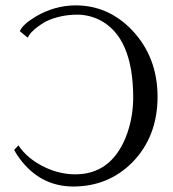

<svg xmlns="http://www.w3.org/2000/svg" viewBox="-20 -678 639 708"><path d="M82 -539.1 53.2 -563Q62.5 -586.9 110.4 -616.2Q180.2 -657.7 258.8 -658.2Q379.4 -658.2 466.8 -566.9Q560.5 -468.3 561 -321.8Q561 -173.8 467.3 -78.6Q379.4 9.3 251 9.8Q128.4 9.8 51.8 -94.2Q40.5 -109.4 32.2 -125L47.9 -142.1Q81.1 -91.3 148.9 -59.6Q202.1 -35.2 257.8 -35.2Q386.7 -35.2 442.4 -168.5Q470.7 -237.8 471.2 -316.9Q471.2 -542.5 346.2 -605Q308.1 -623.5 266.1 -624Q227.1 -624 193.6 -615Q160.2 -606 140.6 -594Q121.1 -582 106.9 -569.6Q92.8 -557.1 87.4 -547.9Z"/></svg>

Font: Linux Biolinum O
Style: Regular
Weight: 400
Designer: Philipp H. Poll
Foundry: Philipp H. Poll
Version: Version 1.0.4